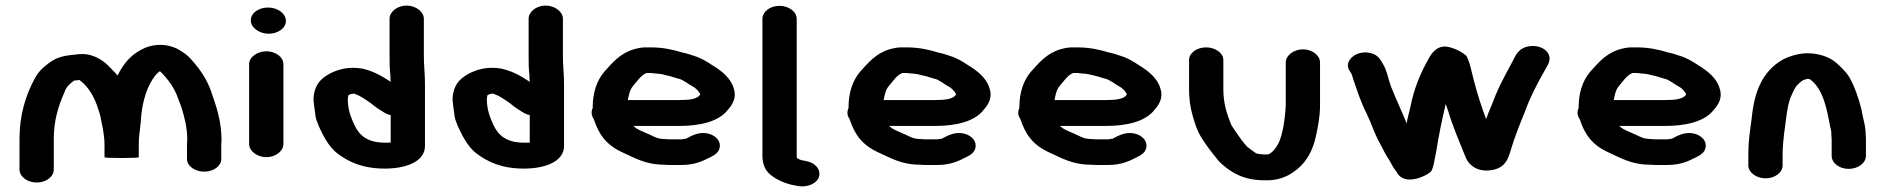

<svg xmlns="http://www.w3.org/2000/svg" viewBox="-20 -658 6765 689"><path d="M112 -3C146 -3 173 -24 173 -50V-161C173 -225 190 -280 211 -326C217 -346 229 -356 246 -369H248C255 -370 260 -370 265 -371C300 -345 320 -307 333 -265L339 -246C346 -211 355 -177 355 -138V-94C355 -92 375 -91 416 -91C457 -91 478 -92 478 -94V-139C478 -171 481 -178 485 -219C488 -277 501 -331 526 -371L537 -387C542 -393 547 -398 553 -402H554L557 -400C584 -372 606 -343 619 -305L631 -273C642 -238 652 -200 652 -156C651 -148 651 -141 651 -135V-87C651 -62 680 -42 713 -42C746 -42 774 -62 774 -87V-135C774 -140 774 -147 775 -153C775 -223 757 -274 738 -329C722 -375 696 -412 665 -446C651 -462 637 -471 616 -483C580 -500 541 -502 502 -487C452 -466 423 -430 402 -387C388 -403 366 -426 353 -436C334 -450 306 -465 273 -464C265 -464 257 -463 249 -462C204 -458 181 -451 156 -432C133 -415 117 -400 104 -375C72 -316 50 -244 50 -161V-50C50 -24 78 -3 112 -3Z M874 -428V-141C874 -116 903 -94 936 -94C969 -94 997 -116 997 -141V-428C997 -453 969 -474 936 -474C903 -474 874 -453 874 -428ZM880 -585C880 -559 910 -537 944 -537C978 -537 1006 -557 1006 -583C1006 -609 977 -631 942 -631C908 -631 880 -611 880 -585Z M1230 -316C1234 -318 1237 -321 1243 -321C1245 -322 1248 -322 1251 -322L1255 -320C1277 -313 1293 -299 1309 -289L1323 -278C1328 -274 1335 -269 1343 -264L1354 -257C1362 -252 1371 -247 1382 -245V-146C1380 -146 1378 -147 1377 -146H1361C1298 -146 1269 -173 1252 -209C1239 -237 1228 -265 1228 -303C1228 -307 1230 -313 1230 -316ZM1501 -459V-591C1501 -616 1472 -638 1439 -638C1406 -638 1378 -616 1378 -591V-459C1378 -436 1378 -409 1381 -387C1381 -379 1381 -372 1382 -364C1380 -365 1379 -366 1378 -367C1349 -386 1320 -403 1279 -412C1230 -420 1192 -409 1162 -393C1126 -373 1109 -350 1105 -307C1104 -295 1110 -263 1111 -251C1112 -233 1118 -221 1124 -205C1140 -171 1159 -132 1190 -108C1231 -77 1281 -53 1361 -53C1437 -53 1505 -78 1505 -134V-358C1505 -390 1501 -425 1501 -459Z M1729 -316C1733 -318 1736 -321 1742 -321C1744 -322 1747 -322 1750 -322L1754 -320C1776 -313 1792 -299 1808 -289L1822 -278C1827 -274 1834 -269 1842 -264L1853 -257C1861 -252 1870 -247 1881 -245V-146C1879 -146 1877 -147 1876 -146H1860C1797 -146 1768 -173 1751 -209C1738 -237 1727 -265 1727 -303C1727 -307 1729 -313 1729 -316ZM2000 -459V-591C2000 -616 1971 -638 1938 -638C1905 -638 1877 -616 1877 -591V-459C1877 -436 1877 -409 1880 -387C1880 -379 1880 -372 1881 -364C1879 -365 1878 -366 1877 -367C1848 -386 1819 -403 1778 -412C1729 -420 1691 -409 1661 -393C1625 -373 1608 -350 1604 -307C1603 -295 1609 -263 1610 -251C1611 -233 1617 -221 1623 -205C1639 -171 1658 -132 1689 -108C1730 -77 1780 -53 1860 -53C1936 -53 2004 -78 2004 -134V-358C2004 -390 2000 -425 2000 -459Z M2233 -299C2237 -319 2240 -336 2252 -350C2265 -364 2279 -388 2300 -396H2313C2317 -396 2321 -396 2325 -395L2347 -393C2350 -392 2352 -392 2354 -392C2365 -389 2375 -387 2387 -384L2403 -379C2413 -376 2425 -374 2433 -368C2440 -364 2447 -360 2452 -356L2472 -344C2480 -338 2488 -330 2493 -320C2484 -301 2449 -299 2417 -299ZM2107 -270C2104 -265 2103 -258 2103 -253C2103 -245 2106 -238 2111 -230C2129 -175 2156 -138 2212 -112C2255 -93 2295 -67 2363 -67C2372 -66 2379 -66 2384 -66H2426C2473 -66 2502 -80 2529 -94C2546 -102 2558 -111 2562 -126C2569 -154 2544 -176 2514 -180C2483 -184 2461 -170 2441 -160H2437C2432 -159 2429 -158 2426 -158H2384C2381 -158 2375 -158 2368 -159C2363 -159 2358 -159 2353 -160L2341 -162C2329 -166 2320 -171 2309 -176C2290 -185 2279 -188 2264 -197L2255 -204C2254 -205 2253 -205 2252 -206H2417C2493 -206 2560 -222 2592 -264C2610 -284 2624 -309 2613 -341C2602 -379 2568 -405 2533 -426C2517 -437 2493 -451 2472 -457L2454 -463C2445 -466 2436 -468 2427 -470C2395 -480 2358 -488 2315 -488H2296C2282 -488 2268 -485 2254 -481C2204 -466 2177 -432 2148 -400C2121 -368 2107 -324 2107 -273Z M2716 -590V-101C2716 -69 2725 -47 2746 -30C2767 -13 2799 2 2835 8L2846 10C2882 15 2913 -2 2919 -24C2927 -52 2902 -75 2873 -80L2863 -82C2856 -82 2844 -88 2841 -90H2840C2839 -94 2839 -98 2839 -101V-590C2839 -616 2811 -637 2777 -637C2743 -637 2716 -616 2716 -590Z M3151 -299C3155 -319 3158 -336 3170 -350C3183 -364 3197 -388 3218 -396H3231C3235 -396 3239 -396 3243 -395L3265 -393C3268 -392 3270 -392 3272 -392C3283 -389 3293 -387 3305 -384L3321 -379C3331 -376 3343 -374 3351 -368C3358 -364 3365 -360 3370 -356L3390 -344C3398 -338 3406 -330 3411 -320C3402 -301 3367 -299 3335 -299ZM3025 -270C3022 -265 3021 -258 3021 -253C3021 -245 3024 -238 3029 -230C3047 -175 3074 -138 3130 -112C3173 -93 3213 -67 3281 -67C3290 -66 3297 -66 3302 -66H3344C3391 -66 3420 -80 3447 -94C3464 -102 3476 -111 3480 -126C3487 -154 3462 -176 3432 -180C3401 -184 3379 -170 3359 -160H3355C3350 -159 3347 -158 3344 -158H3302C3299 -158 3293 -158 3286 -159C3281 -159 3276 -159 3271 -160L3259 -162C3247 -166 3238 -171 3227 -176C3208 -185 3197 -188 3182 -197L3173 -204C3172 -205 3171 -205 3170 -206H3335C3411 -206 3478 -222 3510 -264C3528 -284 3542 -309 3531 -341C3520 -379 3486 -405 3451 -426C3435 -437 3411 -451 3390 -457L3372 -463C3363 -466 3354 -468 3345 -470C3313 -480 3276 -488 3233 -488H3214C3200 -488 3186 -485 3172 -481C3122 -466 3095 -432 3066 -400C3039 -368 3025 -324 3025 -273Z M3764 -299C3768 -319 3771 -336 3783 -350C3796 -364 3810 -388 3831 -396H3844C3848 -396 3852 -396 3856 -395L3878 -393C3881 -392 3883 -392 3885 -392C3896 -389 3906 -387 3918 -384L3934 -379C3944 -376 3956 -374 3964 -368C3971 -364 3978 -360 3983 -356L4003 -344C4011 -338 4019 -330 4024 -320C4015 -301 3980 -299 3948 -299ZM3638 -270C3635 -265 3634 -258 3634 -253C3634 -245 3637 -238 3642 -230C3660 -175 3687 -138 3743 -112C3786 -93 3826 -67 3894 -67C3903 -66 3910 -66 3915 -66H3957C4004 -66 4033 -80 4060 -94C4077 -102 4089 -111 4093 -126C4100 -154 4075 -176 4045 -180C4014 -184 3992 -170 3972 -160H3968C3963 -159 3960 -158 3957 -158H3915C3912 -158 3906 -158 3899 -159C3894 -159 3889 -159 3884 -160L3872 -162C3860 -166 3851 -171 3840 -176C3821 -185 3810 -188 3795 -197L3786 -204C3785 -205 3784 -205 3783 -206H3948C4024 -206 4091 -222 4123 -264C4141 -284 4155 -309 4144 -341C4133 -379 4099 -405 4064 -426C4048 -437 4024 -451 4003 -457L3985 -463C3976 -466 3967 -468 3958 -470C3926 -480 3889 -488 3846 -488H3827C3813 -488 3799 -485 3785 -481C3735 -466 3708 -432 3679 -400C3652 -368 3638 -324 3638 -273Z M4247 -443V-337C4247 -305 4251 -274 4259 -246C4268 -215 4275 -190 4291 -165C4304 -144 4316 -127 4332 -107C4344 -93 4351 -80 4366 -68C4402 -37 4444 -11 4519 -11C4563 -9 4599 -24 4622 -41C4661 -67 4685 -106 4698 -152C4707 -186 4717 -238 4717 -278V-434C4717 -459 4689 -481 4656 -481C4623 -481 4594 -459 4594 -434V-280C4594 -265 4588 -214 4585 -201C4582 -186 4576 -160 4569 -146C4561 -131 4549 -111 4531 -104H4530C4527 -103 4525 -103 4524 -104C4520 -104 4516 -103 4513 -104C4504 -104 4495 -106 4486 -108V-109C4483 -111 4480 -113 4476 -116L4456 -131C4440 -148 4427 -167 4414 -186L4402 -204C4399 -208 4397 -213 4395 -219C4381 -253 4370 -292 4370 -337V-443C4370 -468 4341 -488 4308 -488C4275 -488 4247 -468 4247 -443Z M4821 -439C4815 -427 4816 -415 4823 -404L4829 -395C4833 -386 4834 -380 4837 -371C4851 -331 4865 -287 4884 -251C4899 -221 4913 -177 4929 -149C4938 -133 4949 -109 4958 -95C4970 -79 4977 -58 4990 -44C5009 -3 5057 -10 5093 -28C5109 -36 5117 -43 5118 -47C5127 -68 5128 -89 5134 -115C5143 -173 5155 -229 5168 -285C5171 -276 5174 -267 5177 -259C5195 -199 5219 -145 5241 -90C5253 -64 5282 -41 5329 -47C5380 -54 5391 -84 5402 -121C5415 -166 5434 -212 5451 -254C5471 -310 5498 -361 5526 -410C5535 -426 5547 -443 5537 -464C5527 -484 5496 -500 5458 -490C5438 -484 5430 -475 5420 -461C5394 -410 5371 -373 5348 -319C5335 -284 5325 -264 5313 -231C5296 -275 5281 -323 5269 -369C5261 -399 5255 -435 5242 -458L5233 -465C5221 -474 5199 -485 5180 -489C5139 -499 5118 -468 5107 -448C5077 -395 5054 -340 5041 -273C5036 -251 5031 -236 5028 -215C5010 -260 4991 -299 4973 -344C4961 -375 4958 -406 4940 -433L4934 -443C4927 -454 4916 -463 4900 -467C4862 -477 4831 -459 4821 -439Z M5771 -299C5775 -319 5778 -336 5790 -350C5803 -364 5817 -388 5838 -396H5851C5855 -396 5859 -396 5863 -395L5885 -393C5888 -392 5890 -392 5892 -392C5903 -389 5913 -387 5925 -384L5941 -379C5951 -376 5963 -374 5971 -368C5978 -364 5985 -360 5990 -356L6010 -344C6018 -338 6026 -330 6031 -320C6022 -301 5987 -299 5955 -299ZM5645 -270C5642 -265 5641 -258 5641 -253C5641 -245 5644 -238 5649 -230C5667 -175 5694 -138 5750 -112C5793 -93 5833 -67 5901 -67C5910 -66 5917 -66 5922 -66H5964C6011 -66 6040 -80 6067 -94C6084 -102 6096 -111 6100 -126C6107 -154 6082 -176 6052 -180C6021 -184 5999 -170 5979 -160H5975C5970 -159 5967 -158 5964 -158H5922C5919 -158 5913 -158 5906 -159C5901 -159 5896 -159 5891 -160L5879 -162C5867 -166 5858 -171 5847 -176C5828 -185 5817 -188 5802 -197L5793 -204C5792 -205 5791 -205 5790 -206H5955C6031 -206 6098 -222 6130 -264C6148 -284 6162 -309 6151 -341C6140 -379 6106 -405 6071 -426C6055 -437 6031 -451 6010 -457L5992 -463C5983 -466 5974 -468 5965 -470C5933 -480 5896 -488 5853 -488H5834C5820 -488 5806 -485 5792 -481C5742 -466 5715 -432 5686 -400C5659 -368 5645 -324 5645 -273Z M6377 -64V-108C6377 -128 6380 -156 6382 -176C6388 -216 6392 -272 6405 -307L6418 -336C6422 -343 6425 -347 6427 -350C6431 -354 6448 -372 6456 -372L6465 -375C6467 -375 6470 -375 6473 -374C6474 -374 6475 -374 6476 -373C6524 -337 6536 -265 6549 -197C6550 -194 6551 -191 6551 -189C6552 -184 6552 -178 6552 -171C6553 -164 6553 -158 6553 -153V-99C6553 -73 6580 -52 6614 -52C6648 -52 6676 -73 6676 -99V-153C6676 -159 6676 -166 6675 -174C6675 -210 6665 -231 6660 -265C6650 -305 6636 -346 6617 -380C6604 -401 6587 -417 6569 -433C6545 -453 6510 -467 6462 -467C6428 -465 6401 -456 6379 -445C6303 -402 6275 -327 6266 -233C6260 -189 6254 -152 6254 -108V-64C6254 -39 6283 -18 6316 -18C6349 -18 6377 -39 6377 -64Z"/></svg>

Font: Blanket
Style: Sik
Weight: 700
Foundry: Cannot Into Space Fonts
Version: Version 0.9